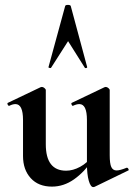

<svg xmlns="http://www.w3.org/2000/svg" viewBox="-20 -750 546 784"><path d="M74 -113V-260Q74 -325 43 -325Q32 -325 18 -318H17Q13 -318 11 -323.5Q9 -329 12 -330L146 -394L151 -395Q156 -395 161.5 -390.5Q167 -386 167 -382V-161Q167 -53 250 -53Q278 -53 307.5 -69Q337 -85 354 -111L360 -99Q324 -47 282 -17.5Q240 12 192 12Q137 12 105.5 -22.5Q74 -57 74 -113ZM456 -54Q470 -54 497 -65H499Q502 -65 504.5 -60Q507 -55 504 -54L366 13Q364 14 361 14Q350 14 342.5 -12Q335 -38 335 -82V-260Q335 -325 304 -325Q293 -325 278 -318H277Q274 -318 272 -323.5Q270 -329 273 -330L407 -394Q409 -395 412 -395Q417 -395 422.5 -390.5Q428 -386 428 -382V-116Q428 -82 434.5 -68Q441 -54 456 -54ZM336 -475Q336 -473 331.5 -472Q327 -471 326 -474L258 -582L189 -474Q188 -471 182.5 -472.5Q177 -474 178 -476L246 -725Q247 -730 257 -730Q268 -730 269 -725L336 -476Z"/></svg>

Font: Cormorant Garamond
Style: Bold
Weight: 700
Designer: Christian Thalmann (Catharsis Fonts)
Foundry: Catharsis Fonts
Version: Version 4.000